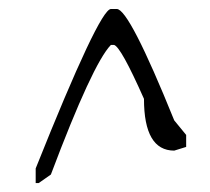

<svg xmlns="http://www.w3.org/2000/svg" viewBox="-20 -738 472 431"><path d="M229 -717.8H242.2Q270 -717.8 371.1 -467.8L397.9 -435.1V-408.2L371.1 -399.9Q303.2 -399.9 303.2 -516.1Q251 -633.8 235.8 -637.2H229Q188 -595.2 94.2 -346.2L66.9 -327.1H60.1V-359.9Q203.1 -717.8 229 -717.8Z"/></svg>

Font: Loved by the King
Style: Regular
Weight: 400
Designer: Kimberly Geswein
Foundry: Kimberly Geswein
Version: Version 1.002 2006